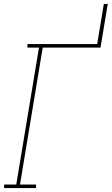

<svg xmlns="http://www.w3.org/2000/svg" viewBox="-20 -960 570 980"><path d="M1 0V-18H63L179 -717H120V-735H476L510 -940H530L493 -717H198L82 -18H164V0Z"/></svg>

Font: Iosevka Slab Thin
Style: Italic
Weight: 100
Italic angle: -9°
Monospace: yes
Designer: Belleve Invis
Foundry: Belleve Invis
Version: Version 11.1.1; ttfautohint (v1.8.3)